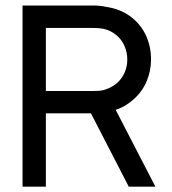

<svg xmlns="http://www.w3.org/2000/svg" viewBox="-20 -678 633 707"><path d="M552.2 9.3H454.1L314.9 -260.7H148.9V9.3H63V-657.7H323.2Q347.7 -657.7 370.1 -652.8Q421.9 -645.5 459.5 -617.9Q497.1 -590.3 516.6 -549.3Q536.1 -508.3 536.1 -459Q536.1 -416.5 519.8 -378.2Q503.4 -339.8 471.2 -311.5Q439 -283.2 405.8 -273.9ZM321.3 -342.8Q346.2 -342.8 358.9 -345.7Q402.8 -357.4 425.8 -388.4Q448.7 -419.4 448.7 -459Q448.7 -484.4 438.7 -508.1Q428.7 -531.7 408.4 -548.8Q388.2 -565.9 359.4 -572.3Q342.3 -575.2 321.3 -575.2H148.9V-342.8Z"/></svg>

Font: Potro Sans Bangla SemiBold
Style: Regular
Weight: 600
Designer: Jayed Ahsan Saad
Foundry: Codepotro
Version: Potro Sans Bangla;Version 0.996;CodepotroFonts;